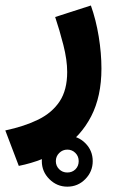

<svg xmlns="http://www.w3.org/2000/svg" viewBox="-46 -346 434 709"><path d="M108.4 249Q108.4 210 136.2 182.6Q164.1 155.3 202.6 155.3Q241.7 155.3 269 182.6Q296.4 210 296.4 249Q296.4 287.6 269 315.4Q241.7 343.3 202.6 343.3Q164.1 343.3 136.2 315.4Q108.4 287.6 108.4 249ZM160.2 249Q160.2 266.6 172.4 278.8Q184.6 291 202.6 291Q220.7 291 232.7 279.1Q244.6 267.1 244.6 249Q244.6 231 232.4 218.8Q220.2 206.5 202.6 206.5Q185.1 206.5 172.6 219Q160.2 231.4 160.2 249ZM23.4 266.6 -26.4 135.7Q44.4 120.6 95.5 95.5Q146.5 70.3 174.3 28.3Q202.1 -13.7 202.1 -80.1Q202.1 -124.5 188 -179.9Q173.8 -235.4 157.7 -283.2L289.6 -325.7Q308.6 -272.5 318.6 -210.9Q328.6 -149.4 328.6 -92.8Q328.6 9.8 290.8 83.3Q252.9 156.7 184.3 202.4Q115.7 248 23.4 266.6Z"/></svg>

Font: Vazirmatn FD NL ExtraBold
Style: Regular
Weight: 800
Designer: Saber Rastikerdar
Foundry: Saber Rastikerdar
Version: Version 33.003